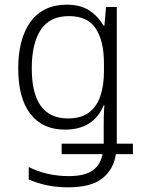

<svg xmlns="http://www.w3.org/2000/svg" viewBox="-20 -562 603 822"><path d="M271 240Q223 240 180.5 231Q138 222 103 206V153Q140 172 184 182Q228 192 274 192Q341 192 375.5 168.5Q410 145 419 98H244V53H424V-28Q424 -48 424.5 -68Q425 -88 427 -111H424Q380 -7 258 -7Q162 -7 110 -74.5Q58 -142 58 -269Q58 -397 111.5 -469.5Q165 -542 266 -542Q323 -542 361 -518Q399 -494 423 -452H427L434 -532H480V53H549V98H476Q467 162 419 201Q371 240 271 240ZM271 -55Q329 -55 362.5 -81.5Q396 -108 410.5 -153.5Q425 -199 425 -254V-292Q425 -385 390.5 -439Q356 -493 275 -493Q193 -493 154.5 -434.5Q116 -376 116 -269Q116 -55 271 -55Z"/></svg>

Font: Noto Sans Mono SemiCondensed Light
Style: Regular
Weight: 300
Width: 4
Designer: Monotype Design Team
Foundry: Monotype Imaging Inc.
Version: Version 2.014; ttfautohint (v1.8.4.7-5d5b)